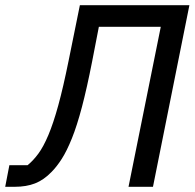

<svg xmlns="http://www.w3.org/2000/svg" viewBox="-57 -718 748 738"><path d="M-21 -83H49Q71 -101 90.5 -127.5Q110 -154 129 -199Q148 -244 167 -313Q186 -382 207 -486L250 -698H671L531 0H437L561 -615H323L297 -481Q277 -379 258 -307Q239 -235 219.5 -186.5Q200 -138 180.5 -107.5Q161 -77 141 -57Q111 -26 77.5 -13Q44 0 0 0H-37Z"/></svg>

Font: IBM Plex Sans Text
Style: Italic
Weight: 450
Italic angle: -11°
Designer: Mike Abbink, Paul van der Laan, Pieter van Rosmalen
Foundry: Bold Monday
Version: Version 3.005